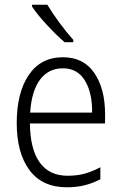

<svg xmlns="http://www.w3.org/2000/svg" viewBox="-20 -785 516 815"><path d="M426 -301V-261H107Q108 -152 148.5 -95.5Q189 -39 267 -39Q306 -39 338 -47.5Q370 -56 406 -75V-24Q373 -7 339 1.5Q305 10 264 10Q159 10 105 -63Q51 -136 51 -263Q51 -391 102 -466.5Q153 -542 247 -542Q335 -542 380.5 -475Q426 -408 426 -301ZM108 -307H371Q372 -391 340.5 -443Q309 -495 247 -495Q186 -495 150 -447Q114 -399 108 -307ZM291 -616V-606H254Q219 -636 178 -680.5Q137 -725 116 -757V-765H181Q201 -731 232 -689Q263 -647 291 -616Z"/></svg>

Font: Noto Sans UI NarrowLight
Style: Regular
Weight: 300
Width: 4
Designer: Monotype Design Team
Foundry: Monotype Imaging Inc.
Version: Version 1.001